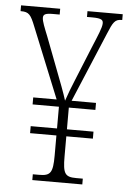

<svg xmlns="http://www.w3.org/2000/svg" viewBox="-52 -753 531 792"><g transform="rotate(5 213.5 -357.0)"><path d="M112 0H319V-24H292C245 -24 236 -37 236 -109V-192H346V-221H236V-311H346V-340H245L366 -628C386 -677 394 -690 421 -690H424V-714H278V-690H300C341 -690 345 -682 345 -669C345 -652 330 -618 308 -565L251 -425C239 -397 228 -367 218 -338C209 -368 189 -420 172 -464L122 -595C108 -630 97 -656 97 -671C97 -685 106 -690 137 -690H165V-714H3V-690H5C38 -690 46 -679 65 -631L183 -340H86V-311H195V-221H86V-192H195V-109C195 -37 185 -24 138 -24H112Z"/></g></svg>

Font: Noto Serif Armenian ExtraCondensed ExtraLight
Style: Regular
Weight: 200
Width: 2
Designer: Monotype Design Team
Foundry: Monotype Imaging Inc.
Version: Version 2.008